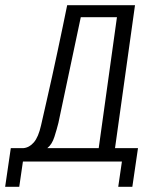

<svg xmlns="http://www.w3.org/2000/svg" viewBox="-41 -611 609 738"><path d="M-21.2 106.9 0.5 -41.6H49Q71.7 -43.6 89.2 -63.9Q106.7 -84.2 116.8 -129.3Q126.8 -173.3 137.7 -221Q148.7 -268.8 159.4 -317.5Q170.1 -366.3 180.4 -414.5Q190.7 -462.7 200 -507.5Q209.3 -552.3 217.2 -591H477.9L401.1 -41.6H489.4L467.7 106.9H413.5L427.6 9.9H47.1L33 106.9ZM140.8 -41.6H338.4L408.5 -544.8H269.5L183.5 -138.5Q177.3 -113.7 168.1 -84.9Q159 -56 140.8 -41.6Z"/></svg>

Font: Alumni Sans Thin
Style: Italic
Weight: 100
Italic angle: -8°
Designer: Robert E. Leuschke
Foundry: Robert E. Leuschke
Version: Version 1.016